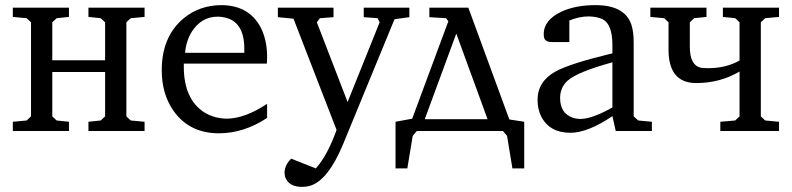

<svg xmlns="http://www.w3.org/2000/svg" viewBox="-20 -511 3089 749"><path d="M30 0V-36L84 -41L101 -57V-424L84 -440L30 -445V-481H249V-445L201 -440L184 -424V-276H390V-424L373 -440L325 -445V-481H544V-445L490 -440L473 -424V-57L490 -41L544 -36V0H325V-36L373 -41L390 -57V-230H184V-57L201 -41L249 -36V0Z M611 -237Q611 -369 697 -440Q758 -490 842 -491Q951 -491 997 -404Q1021 -357 1022 -294Q1022 -274 1021 -263H697V-252Q697 -123 778 -72Q816 -49 865 -48Q936 -49 1022 -106V-51Q931 9 834 9Q718 9 656 -80Q611 -145 611 -237ZM702 -305H933V-321Q933 -431 850 -444Q839 -446 829 -446Q766 -446 728 -387Q706 -351 702 -305Z M1064 -444V-481H1281V-444L1228 -440L1216 -424L1336 -113L1461 -424L1453 -440L1399 -444V-481H1577V-444L1519 -436L1319 50Q1260 193 1189 214Q1174 218 1159 218Q1107 218 1093 181Q1090 172 1090 162Q1091 132 1116 108L1212 146Q1257 96 1293 -4L1125 -438Z M1523 -36 1588 -48 1729 -428 1720 -440 1655 -444V-481H1807L1967 -45L2025 -36V146H1979L1958 19L1942 0H1606L1590 19L1569 146H1523ZM1637 -46H1882L1760 -380Z M2077 -121Q2077 -193 2147 -232Q2203 -263 2369 -303V-335Q2369 -416 2331 -436Q2310 -446 2277 -447Q2240 -447 2201 -431V-347H2132Q2106 -347 2102 -366Q2101 -372 2101 -378Q2101 -433 2171 -466Q2226 -491 2303 -491Q2417 -491 2443 -415Q2452 -387 2452 -347V-57L2470 -41L2523 -36V0H2382L2369 -58Q2273 7 2205 7Q2124 7 2091 -57Q2077 -86 2077 -121ZM2165 -129Q2165 -69 2214 -52Q2229 -47 2245 -47Q2292 -48 2369 -92V-268Q2232 -230 2195 -197Q2165 -170 2165 -129Z M2517 -445V-481H2736V-445L2688 -440L2671 -424V-329Q2671 -257 2713 -247Q2725 -245 2745 -245Q2815 -246 2865 -275V-424L2848 -440L2800 -445V-481H3019V-445L2965 -440L2948 -424V-57L2965 -41L3019 -36V0H2790V-36L2848 -41L2865 -57V-232Q2789 -187 2696 -187Q2603 -187 2590 -284Q2588 -298 2588 -313V-424L2571 -440Z"/></svg>

Font: Khartiya
Style: Regular
Weight: 500
Version: Version 1.0.1